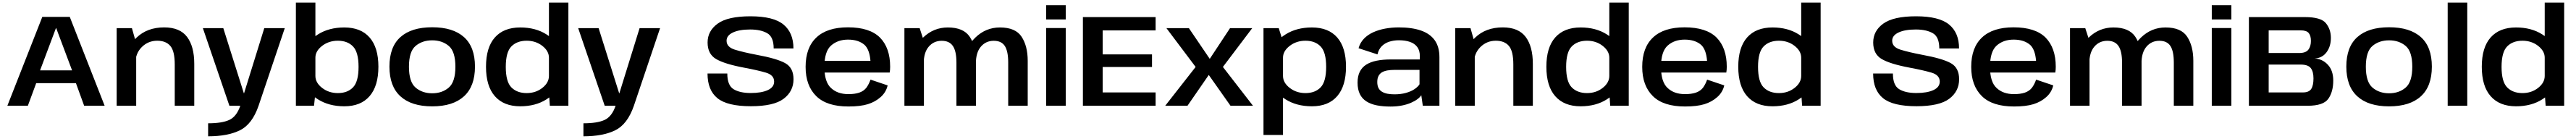

<svg xmlns="http://www.w3.org/2000/svg" viewBox="-20 -805 19604 1058"><path d="M36 0H192L255.5 -172H558L620.5 0H776.5L511 -676.5H302ZM285 -269.5 406 -591.5H407.5L528.5 -269.5Z M868 0H1016.5V-476L984 -591H868ZM1310 0H1458.5V-319.5Q1458.5 -451 1404 -523.8Q1349.5 -596.5 1229.5 -596.5Q1100.5 -596.5 1019.5 -518.8Q938.5 -441 938.5 -364.5L1010.5 -322.5Q1010.5 -398.5 1059.2 -446.8Q1108 -495 1176.5 -495Q1243 -495 1276.5 -455.2Q1310 -415.5 1310 -315Z M1726 0H1948L2147.5 -591H1991.5L1837.5 -95H1836L1679.5 -591H1524ZM1564 232.5Q1713.5 232.5 1806.5 186.5Q1899.5 140.5 1948 0L1809 -0.5Q1781 82 1725.2 107.8Q1669.5 133.5 1564 133.5Z M2232 0H2370L2380.5 -98V-785H2232ZM2600.5 4Q2726.5 4 2793.2 -73.5Q2860 -151 2860 -297Q2860 -443 2793.2 -519.5Q2726.5 -596 2600.5 -596Q2483.5 -596 2399.8 -543Q2316 -490 2316 -436.5L2380.5 -366Q2380.5 -416.5 2431.5 -455.8Q2482.5 -495 2551.5 -495Q2625 -495 2667 -451.2Q2709 -407.5 2709 -296Q2709 -184 2667 -140.2Q2625 -96.5 2551.5 -96.5Q2482.5 -96.5 2431.5 -136Q2380.5 -175.5 2380.5 -227L2316 -155.5Q2316 -102 2399.8 -49Q2483.5 4 2600.5 4Z M3269.5 4.5Q3427.5 4.5 3511.2 -71.8Q3595 -148 3595 -298Q3595 -448 3511.2 -522.8Q3427.5 -597.5 3269.5 -597.5Q3111.5 -597.5 3027.8 -522.8Q2944 -448 2944 -298Q2944 -148 3027.8 -71.8Q3111.5 4.5 3269.5 4.5ZM3269.5 -95Q3194 -95 3143.2 -138.2Q3092.5 -181.5 3092.5 -297Q3092.5 -413 3143.2 -455.5Q3194 -498 3269.5 -498Q3345 -498 3395.5 -455.5Q3446 -413 3446 -297Q3446 -181.5 3395.5 -138.2Q3345 -95 3269.5 -95Z M4165 0H4306V-785H4158V-99ZM3939.5 4Q4056.5 4 4139.5 -49Q4222.5 -102 4222.5 -155.5L4158 -227Q4158 -175.5 4107.8 -136Q4057.5 -96.5 3988.5 -96.5Q3915 -96.5 3872.2 -139.8Q3829.5 -183 3829.5 -296Q3829.5 -408.5 3872.2 -451.8Q3915 -495 3988.5 -495Q4057.5 -495 4107.8 -455.8Q4158 -416.5 4158 -366L4222.5 -436.5Q4222.5 -490 4139.5 -543Q4056.5 -596 3939.5 -596Q3814 -596 3746.5 -520Q3679 -444 3679 -297Q3679 -149.5 3746.5 -72.8Q3814 4 3939.5 4Z M4582.5 0H4804.5L5004 -591H4848L4694 -95H4692.5L4536 -591H4380.5ZM4420.5 232.5Q4570 232.5 4663 186.5Q4756 140.5 4804.5 0L4665.5 -0.5Q4637.5 82 4581.8 107.8Q4526 133.5 4420.5 133.5Z M5695 3.5Q5869 3.5 5944.2 -53.2Q6019.5 -110 6019.5 -202Q6019.5 -289 5956.5 -324.2Q5893.5 -359.5 5738 -388Q5636 -407.5 5573 -427Q5510 -446.5 5510 -495Q5510 -535 5558.5 -557.8Q5607 -580.5 5690 -580.5Q5769.5 -580.5 5819 -552.5Q5868.5 -524.5 5868.5 -436H6019Q6019 -556 5942.8 -618.5Q5866.5 -681 5692 -681Q5520 -681 5442.8 -625.5Q5365.5 -570 5365.5 -481.5Q5365.5 -394 5429.8 -356Q5494 -318 5643 -290Q5747.5 -270.5 5809.8 -252Q5872 -233.5 5872 -184Q5872 -141.5 5823.8 -119.2Q5775.5 -97 5693.5 -97Q5611.5 -97 5563.5 -126Q5515.5 -155 5515.5 -245.5H5365Q5365 -119 5440.2 -57.8Q5515.5 3.5 5695 3.5Z M6437.5 5.5V-88.5Q6354 -88.5 6304.5 -135.5Q6254.5 -181.5 6254.5 -295.5Q6254.5 -413 6305 -458Q6356 -503.5 6434.5 -503.5Q6515 -503.5 6561.5 -462Q6598.5 -425.5 6605 -342H6240V-253H6751.5Q6755 -272.5 6755 -297Q6755 -440 6677.5 -519Q6599 -597 6434 -597Q6275.5 -597 6194 -520Q6111.5 -443 6111.5 -296Q6111.5 -152.5 6193 -73Q6273 5.5 6437.5 5.5ZM6437.5 -88.5V5.5Q6528 5.5 6585 -12Q6641.5 -29.5 6682.5 -66Q6723.5 -102 6736 -155L6605.5 -199Q6593.5 -164.5 6574.5 -138Q6554.5 -112 6520 -100Q6486 -88.5 6437.5 -88.5Z M6863.5 0H7012V-491.5L6979.5 -591H6863.5ZM7259.5 0H7408V-342Q7408 -453.5 7360.8 -524.8Q7313.5 -596 7194 -596Q7086.5 -596 7007.2 -520.5Q6928 -445 6928 -352.5L7010.5 -322.5Q7010.5 -405.5 7048.8 -450Q7087 -494.5 7147.5 -494.5Q7205.5 -494.5 7232.5 -454.8Q7259.5 -415 7259.5 -329ZM7653.5 0H7802V-342Q7802 -453.5 7755.8 -524.8Q7709.5 -596 7590.5 -596Q7483 -596 7403.5 -519.2Q7324 -442.5 7324 -352.5L7407.5 -322.5Q7407.5 -405.5 7445.5 -450Q7483.5 -494.5 7543.5 -494.5Q7602 -494.5 7627.8 -454.8Q7653.5 -415 7653.5 -329Z M7942.5 0H8091.5V-591.5H7942.5ZM7942.5 -765.5V-657H8091.5V-765.5Z M8222 0H8775.5V-101.5H8372.5V-295H8748V-391H8372.5V-573.5H8775.5V-675H8222Z M8848.5 0H9018L9180 -234.5L9345.5 0H9516.5L9287.5 -295.5L9511 -591H9342L9187.5 -357L9028.5 -591H8857.5L9080 -295.5Z M9596.5 222H9745V-487.5L9712.5 -591H9596.5ZM9965 4Q10091 4 10157.8 -73.5Q10224.5 -151 10224.5 -297Q10224.5 -443 10157.8 -519.5Q10091 -596 9965 -596Q9848 -596 9764.2 -543Q9680.5 -490 9680.5 -436.5L9745 -366Q9745 -416.5 9796 -455.8Q9847 -495 9916 -495Q9989.5 -495 10031.5 -451.2Q10073.5 -407.5 10073.5 -296Q10073.5 -184 10031.5 -140.2Q9989.5 -96.5 9916 -96.5Q9847 -96.5 9796 -136Q9745 -175.5 9745 -227L9680.5 -155.5Q9680.5 -102 9764.2 -49Q9848 4 9965 4Z M10563 6Q10610.5 6 10649.8 -1.8Q10689 -9.5 10718.8 -22.5Q10748.5 -35.5 10768.5 -50.5Q10788.5 -65.5 10797.5 -80.5L10809 0H10935.5V-369Q10935.5 -449 10899.5 -499Q10863.5 -549 10794.5 -572.8Q10725.5 -596.5 10626 -596.5Q10572 -596.5 10522.2 -587.2Q10472.5 -578 10431.2 -559.2Q10390 -540.5 10361 -510.5Q10332 -480.5 10320 -438L10464 -391Q10473 -429.5 10496.2 -453Q10519.5 -476.5 10553.2 -487.5Q10587 -498.5 10627 -498.5Q10676 -498.5 10711.8 -486Q10747.5 -473.5 10767 -447Q10786.5 -420.5 10786.5 -378.5V-352.5H10564.5Q10505.5 -352.5 10458.8 -343.2Q10412 -334 10379.2 -313.5Q10346.5 -293 10329.5 -259.2Q10312.5 -225.5 10312.5 -176Q10312.5 -124.5 10329.8 -89.2Q10347 -54 10380.2 -33Q10413.5 -12 10459.5 -3Q10505.5 6 10563 6ZM10593.5 -87Q10565.5 -87 10541.8 -91.2Q10518 -95.5 10500 -105.8Q10482 -116 10472.2 -134.2Q10462.5 -152.5 10462.5 -181Q10462.5 -209 10472.2 -227.2Q10482 -245.5 10499.2 -255.2Q10516.5 -265 10540.5 -269Q10564.5 -273 10592.5 -273H10784V-163.5Q10772.5 -144.5 10745.8 -126.5Q10719 -108.5 10680.2 -97.8Q10641.5 -87 10593.5 -87Z M11056 0H11204.5V-476L11172 -591H11056ZM11498 0H11646.5V-319.5Q11646.5 -451 11592 -523.8Q11537.5 -596.5 11417.5 -596.5Q11288.5 -596.5 11207.5 -518.8Q11126.5 -441 11126.5 -364.5L11198.5 -322.5Q11198.5 -398.5 11247.2 -446.8Q11296 -495 11364.5 -495Q11431 -495 11464.5 -455.2Q11498 -415.5 11498 -315Z M12235.5 0H12376.5V-785H12228.5V-99ZM12010 4Q12127 4 12210 -49Q12293 -102 12293 -155.5L12228.5 -227Q12228.5 -175.5 12178.2 -136Q12128 -96.5 12059 -96.5Q11985.5 -96.5 11942.8 -139.8Q11900 -183 11900 -296Q11900 -408.5 11942.8 -451.8Q11985.5 -495 12059 -495Q12128 -495 12178.2 -455.8Q12228.5 -416.5 12228.5 -366L12293 -436.5Q12293 -490 12210 -543Q12127 -596 12010 -596Q11884.5 -596 11817 -520Q11749.5 -444 11749.5 -297Q11749.5 -149.5 11817 -72.8Q11884.5 4 12010 4Z M12805 5.5V-88.5Q12721.5 -88.5 12672 -135.5Q12622 -181.5 12622 -295.5Q12622 -413 12672.5 -458Q12723.5 -503.5 12802 -503.5Q12882.5 -503.5 12929 -462Q12966 -425.5 12972.5 -342H12607.5V-253H13119Q13122.5 -272.5 13122.5 -297Q13122.5 -440 13045 -519Q12966.5 -597 12801.5 -597Q12643 -597 12561.5 -520Q12479 -443 12479 -296Q12479 -152.5 12560.5 -73Q12640.5 5.5 12805 5.5ZM12805 -88.5V5.5Q12895.5 5.5 12952.5 -12Q13009 -29.5 13050 -66Q13091 -102 13103.5 -155L12973 -199Q12961 -164.5 12942 -138Q12922 -112 12887.5 -100Q12853.5 -88.5 12805 -88.5Z M13696 0H13837V-785H13689V-99ZM13470.5 4Q13587.5 4 13670.5 -49Q13753.5 -102 13753.5 -155.5L13689 -227Q13689 -175.5 13638.8 -136Q13588.5 -96.5 13519.5 -96.5Q13446 -96.5 13403.2 -139.8Q13360.5 -183 13360.5 -296Q13360.5 -408.5 13403.2 -451.8Q13446 -495 13519.5 -495Q13588.5 -495 13638.8 -455.8Q13689 -416.5 13689 -366L13753.5 -436.5Q13753.5 -490 13670.5 -543Q13587.5 -596 13470.5 -596Q13345 -596 13277.5 -520Q13210 -444 13210 -297Q13210 -149.5 13277.5 -72.8Q13345 4 13470.5 4Z M14566.5 3.5Q14740.5 3.5 14815.8 -53.2Q14891 -110 14891 -202Q14891 -289 14828 -324.2Q14765 -359.5 14609.5 -388Q14507.5 -407.5 14444.5 -427Q14381.5 -446.5 14381.5 -495Q14381.5 -535 14430 -557.8Q14478.5 -580.5 14561.5 -580.5Q14641 -580.5 14690.5 -552.5Q14740 -524.5 14740 -436H14890.5Q14890.5 -556 14814.2 -618.5Q14738 -681 14563.5 -681Q14391.5 -681 14314.2 -625.5Q14237 -570 14237 -481.5Q14237 -394 14301.2 -356Q14365.5 -318 14514.5 -290Q14619 -270.5 14681.2 -252Q14743.5 -233.5 14743.5 -184Q14743.5 -141.5 14695.2 -119.2Q14647 -97 14565 -97Q14483 -97 14435 -126Q14387 -155 14387 -245.5H14236.5Q14236.5 -119 14311.8 -57.8Q14387 3.5 14566.5 3.5Z M15309 5.5V-88.5Q15225.5 -88.5 15176 -135.5Q15126 -181.5 15126 -295.5Q15126 -413 15176.5 -458Q15227.5 -503.5 15306 -503.5Q15386.5 -503.5 15433 -462Q15470 -425.5 15476.5 -342H15111.5V-253H15623Q15626.5 -272.5 15626.5 -297Q15626.5 -440 15549 -519Q15470.5 -597 15305.5 -597Q15147 -597 15065.5 -520Q14983 -443 14983 -296Q14983 -152.5 15064.5 -73Q15144.5 5.5 15309 5.5ZM15309 -88.5V5.5Q15399.5 5.5 15456.5 -12Q15513 -29.5 15554 -66Q15595 -102 15607.5 -155L15477 -199Q15465 -164.5 15446 -138Q15426 -112 15391.5 -100Q15357.5 -88.5 15309 -88.5Z M15735 0H15883.5V-491.5L15851 -591H15735ZM16131 0H16279.5V-342Q16279.5 -453.5 16232.2 -524.8Q16185 -596 16065.5 -596Q15958 -596 15878.8 -520.5Q15799.5 -445 15799.5 -352.5L15882 -322.5Q15882 -405.5 15920.2 -450Q15958.5 -494.5 16019 -494.5Q16077 -494.5 16104 -454.8Q16131 -415 16131 -329ZM16525 0H16673.5V-342Q16673.5 -453.5 16627.2 -524.8Q16581 -596 16462 -596Q16354.5 -596 16275 -519.2Q16195.5 -442.5 16195.5 -352.5L16279 -322.5Q16279 -405.5 16317 -450Q16355 -494.5 16415 -494.5Q16473.5 -494.5 16499.2 -454.8Q16525 -415 16525 -329Z M16814 0H16963V-591.5H16814ZM16814 -765.5V-657H16963V-765.5Z M17096.5 0H17543Q17663.5 0 17701 -53.2Q17738.5 -106.5 17738.5 -191.5Q17738.5 -268.5 17697.2 -312.5Q17656 -356.5 17596.5 -360Q17654 -362.5 17687.2 -407Q17720.5 -451.5 17720.5 -516.5Q17720.5 -581.5 17682.8 -628.2Q17645 -675 17522 -675H17096.5ZM17247 -101.5V-313.5H17490Q17546.5 -313.5 17567.2 -287Q17588 -260.5 17588 -208.5Q17588 -154.5 17570.8 -128Q17553.5 -101.5 17507.5 -101.5ZM17247 -401.5V-574H17489.5Q17535 -574 17551.8 -553.5Q17568.5 -533 17568.5 -493.5Q17568.5 -452 17549 -426.8Q17529.5 -401.5 17479 -401.5Z M18163.5 4.5Q18321.5 4.5 18405.2 -71.8Q18489 -148 18489 -298Q18489 -448 18405.2 -522.8Q18321.5 -597.5 18163.5 -597.5Q18005.5 -597.5 17921.8 -522.8Q17838 -448 17838 -298Q17838 -148 17921.8 -71.8Q18005.5 4.5 18163.5 4.5ZM18163.5 -95Q18088 -95 18037.2 -138.2Q17986.5 -181.5 17986.5 -297Q17986.5 -413 18037.2 -455.5Q18088 -498 18163.5 -498Q18239 -498 18289.5 -455.5Q18340 -413 18340 -297Q18340 -181.5 18289.5 -138.2Q18239 -95 18163.5 -95Z M18609.5 0H18758.5V-785H18609.5Z M19355 0H19496V-785H19348V-99ZM19129.5 4Q19246.5 4 19329.5 -49Q19412.5 -102 19412.5 -155.5L19348 -227Q19348 -175.5 19297.8 -136Q19247.5 -96.5 19178.5 -96.5Q19105 -96.5 19062.2 -139.8Q19019.5 -183 19019.5 -296Q19019.5 -408.5 19062.2 -451.8Q19105 -495 19178.5 -495Q19247.5 -495 19297.8 -455.8Q19348 -416.5 19348 -366L19412.5 -436.5Q19412.5 -490 19329.5 -543Q19246.5 -596 19129.5 -596Q19004 -596 18936.5 -520Q18869 -444 18869 -297Q18869 -149.5 18936.5 -72.8Q19004 4 19129.5 4Z"/></svg>

Font: Anybody SemiExpanded SemiBold
Style: Regular
Weight: 600
Width: 6
Designer: Tyler Finck
Foundry: Etcetera Type Company
Version: Version 1.113;gftools[0.9.25]